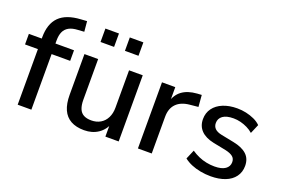

<svg xmlns="http://www.w3.org/2000/svg" viewBox="-95 -1015 1958 1331"><g transform="rotate(20 884.0 -350.0)"><path d="M100 0V-410H5V-488H129L100 -461V-497Q100 -597 151.5 -648.5Q203 -700 310 -706L354 -709L361 -633L315 -630Q274 -628 249 -614Q224 -600 212.5 -574.5Q201 -549 201 -511V-472L187 -488H338V-410H201V0Z M592 9Q533 9 493.5 -13Q454 -35 434.5 -78.5Q415 -122 415 -188V-488H516V-187Q516 -148 526.5 -122Q537 -96 559.5 -84Q582 -72 616 -72Q654 -72 683 -89Q712 -106 728 -138Q744 -170 744 -212V-488H845V0H747V-107H760Q740 -51 696 -21Q652 9 592 9ZM671 -605V-704H771V-605ZM491 -605V-704H591V-605Z M987 0V-488H1085V-371H1075Q1091 -431 1132.5 -462Q1174 -493 1243 -498L1276 -500L1283 -414L1222 -408Q1157 -402 1123 -367Q1089 -332 1089 -271V0Z M1526 9Q1487 9 1450 2Q1413 -5 1382 -18Q1351 -31 1327 -50L1356 -118Q1381 -101 1409 -88.5Q1437 -76 1467.5 -70Q1498 -64 1527 -64Q1580 -64 1607 -83Q1634 -102 1634 -134Q1634 -160 1616 -174.5Q1598 -189 1562 -197L1467 -216Q1405 -229 1373 -262Q1341 -295 1341 -346Q1341 -392 1366 -426Q1391 -460 1436 -478.5Q1481 -497 1540 -497Q1574 -497 1606 -490Q1638 -483 1666.5 -470Q1695 -457 1715 -437L1686 -369Q1667 -386 1642.5 -398Q1618 -410 1592 -416.5Q1566 -423 1540 -423Q1487 -423 1460.5 -403.5Q1434 -384 1434 -351Q1434 -326 1450 -310Q1466 -294 1500 -287L1595 -268Q1660 -255 1693.5 -224Q1727 -193 1727 -140Q1727 -94 1702 -60Q1677 -26 1631.5 -8.5Q1586 9 1526 9Z"/></g></svg>

Font: Nunito Sans 12pt SemiBold
Style: Regular
Weight: 600
Designer: Vernon Adams
Foundry: Vernon Adams
Version: Version 3.101;gftools[0.9.27]